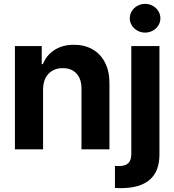

<svg xmlns="http://www.w3.org/2000/svg" viewBox="-20 -767 894 986"><path d="M201.2 0H56.6V-530.3H194.3V-437.5H200.2Q218.8 -484.4 260.3 -510.7Q301.8 -537.1 359.4 -537.1Q414.6 -537.1 456.1 -513.2Q497.6 -489.3 520 -444.1Q542.5 -398.9 542 -337.9V0H398.4V-312.5Q398.4 -361.3 373 -389.2Q347.7 -417 302.7 -417Q256.3 -417 228.8 -387.7Q201.2 -358.4 201.2 -306.6ZM798.8 -530.3V26.4Q798.8 199.2 599.6 199.2L570.3 198.2V85L589.8 85.9Q624 85.9 639.2 70.6Q654.3 55.2 654.3 24.4V-530.3ZM646.5 -672.9Q646.5 -692.9 657 -710Q667.5 -727.1 685.8 -737.1Q704.1 -747.1 725.6 -747.1Q746.6 -747.1 764.6 -737.1Q782.7 -727.1 793.2 -710Q803.7 -692.9 803.7 -672.9Q803.7 -653.3 793.2 -636.5Q782.7 -619.6 764.6 -609.6Q746.6 -599.6 725.6 -599.6Q704.1 -599.6 685.8 -609.6Q667.5 -619.6 657 -636.5Q646.5 -653.3 646.5 -672.9Z"/></svg>

Font: Pretendard Std
Style: Bold
Weight: 700
Designer: Base glyphs from Inter by Rasmus Andersson; Hangeul glyphs from Noto Sans CJK(Source Han Sans) by Jang Soo-young and Kan
Foundry: Kil Hyung-jin
Version: Version 1.309